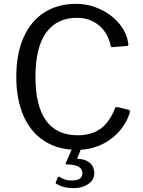

<svg xmlns="http://www.w3.org/2000/svg" viewBox="-20 -772 747 1002"><path d="M378 -752Q428 -752 474.5 -735.5Q521 -719 558 -691Q595 -663 619 -626Q643 -589 649 -547Q651 -538 649.5 -535Q648 -532 642 -532L567 -526Q562 -525 560 -528Q558 -531 557 -536Q543 -600 496.5 -639.5Q450 -679 381 -679Q277 -679 221 -602Q165 -525 165 -370Q165 -220 220 -143Q275 -66 386 -66Q457 -66 504.5 -100Q552 -134 581 -209Q584 -215 593 -213L652 -199Q655 -198 657 -195Q659 -192 657 -185Q649 -156 632.5 -128Q616 -100 592 -75.5Q568 -51 536 -31.5Q504 -12 465.5 -1Q427 10 382 10Q283 10 211.5 -36Q140 -82 102.5 -168Q65 -254 65 -372Q65 -490 102.5 -575.5Q140 -661 210.5 -706.5Q281 -752 378 -752ZM472 131Q472 157 457 174Q442 191 417.5 200.5Q393 210 363 210Q338 210 316 204.5Q294 199 275 188Q269 184 271 179L282 153Q285 148 291 151Q303 159 317.5 164.5Q332 170 353 170Q382 170 396 160.5Q410 151 410 132Q410 109 390.5 98Q371 87 329 86Q324 86 322.5 84.5Q321 83 323 80L360 -5H407L384 52Q382 57 388 57Q420 59 438.5 70.5Q457 82 464.5 98Q472 114 472 131Z"/></svg>

Font: Libre Franklin
Style: Regular
Weight: 400
Designer: Pablo Impallari, Rodrigo Fuenzalida, Nhung Nguyen
Foundry: Impallari Type
Version: Version 3.000